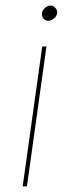

<svg xmlns="http://www.w3.org/2000/svg" viewBox="-20 -666 249 686"><path d="M152.8 -591.8Q141.6 -591.8 135 -599.9Q128.4 -607.9 129.9 -619.1Q131.3 -629.4 140.6 -637.7Q149.9 -646 161.1 -646Q170.9 -646 178.2 -637.5Q185.5 -628.9 184.1 -619.1Q182.6 -607.9 172.9 -599.9Q163.1 -591.8 152.8 -591.8ZM61 0 130.9 -500H146L76.2 0Z"/></svg>

Font: Human Sans Thin
Style: Italic
Weight: 100
Italic angle: -8°
Designer: Tim Radville
Foundry: Continuum
Version: Version 1.000;FEAKit 1.0